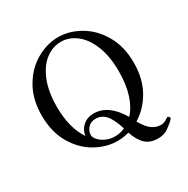

<svg xmlns="http://www.w3.org/2000/svg" viewBox="-190 -910 1186 1209"><g transform="rotate(-30 402.5 -306.0)"><path d="M750 54Q750 58 746 62Q728 82 695.5 105Q663 128 619 128Q562 128 528 96Q494 64 474 2Q432 14 390 14Q310 14 232.5 -29.5Q155 -73 105 -158.5Q55 -244 55 -363Q55 -481 105 -566.5Q155 -652 232.5 -696Q310 -740 390 -740Q470 -740 547 -696Q624 -652 674 -566.5Q724 -481 724 -363Q724 -248 677 -164Q630 -80 553 -33Q584 22 614 42.5Q644 63 676 63Q703 63 727 44Q733 40 737 40Q741 40 746 45Q750 49 750 54ZM344 -212Q451 -212 528 -81Q569 -124 592 -195.5Q615 -267 615 -363Q615 -473 583.5 -550.5Q552 -628 500.5 -667Q449 -706 390 -706Q331 -706 279.5 -667Q228 -628 196.5 -550.5Q165 -473 165 -363Q165 -209 229 -115Q234 -156 265.5 -184Q297 -212 344 -212ZM390 -19Q430 -19 463 -35Q437 -116 408 -146.5Q379 -177 339 -177Q302 -177 281.5 -153.5Q261 -130 261 -103Q261 -86 278.5 -66Q296 -46 326 -32.5Q356 -19 390 -19Z"/></g></svg>

Font: Shippori Mincho Medium
Style: Regular
Weight: 500
Designer: FONTDASU
Foundry: FONTDASU / Google Inc. / but / Adobe
Version: Version 3.110; ttfautohint (v1.8.3)